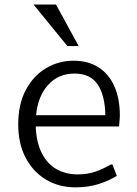

<svg xmlns="http://www.w3.org/2000/svg" viewBox="-20 -803 595 833"><path d="M307.1 9.8Q236.3 9.8 180.2 -23.4Q124 -56.6 91.6 -117.9Q59.1 -179.2 59.1 -262.7Q59.1 -351.1 92 -412.8Q125 -474.6 179.7 -507.1Q234.4 -539.6 299.3 -539.6Q362.8 -539.6 407.7 -510.7Q452.6 -481.9 476.3 -428.5Q500 -375 500 -301.3Q500 -293.9 499 -283.2Q498 -272.5 497.3 -264.2Q496.6 -255.9 496.6 -254.4H134.8Q138.2 -182.1 162.6 -136Q187 -89.8 227.1 -68.1Q267.1 -46.4 316.4 -46.4Q359.9 -46.4 393.8 -58.3Q427.7 -70.3 461.4 -89.4H467.8L486.8 -40Q452.6 -18.6 407.7 -4.4Q362.8 9.8 307.1 9.8ZM136.7 -303.2H437Q435.5 -389.6 403.6 -436.8Q371.6 -483.9 303.2 -483.9Q232.9 -483.9 188.5 -434.3Q144 -384.8 136.7 -303.2ZM272.5 -603 125.5 -783.2H223.1L321.3 -603Z"/></svg>

Font: Comme Light
Style: Regular
Weight: 300
Version: Version 1.000;gftools[0.9.27]